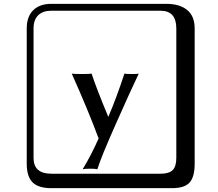

<svg xmlns="http://www.w3.org/2000/svg" viewBox="-20 -774 1140 1006"><path d="M356 -388.2Q365.7 -386.2 409.2 -386.2Q450.2 -386.2 460 -388.2Q483.4 -315.4 547.4 -161.6Q589.4 -258.3 631.8 -388.2Q638.7 -386.2 674.8 -386.2Q699.7 -386.2 707 -388.2Q668.9 -309.1 588.4 -127.9Q507.8 53.2 490.2 112.8Q478 109.9 453.1 109.9Q424.3 109.9 413.1 112.8Q460.9 33.7 497.1 -49.8L494.1 -55.2Q443.8 -191.4 356 -388.2ZM249 -717.8Q204.1 -717.8 179.9 -693.8Q155.8 -669.9 155.8 -625V53.2Q155.8 136.2 249 136.2H820.8Q865.7 136.2 884.8 117.2Q903.8 98.1 903.8 53.2V-625Q903.8 -717.8 820.8 -717.8ZM1000 84Q1000 152.8 973.4 182.4Q946.8 211.9 880.9 211.9H249Q181.2 211.9 150.6 181.4Q120.1 150.9 120.1 84V-625Q120.1 -687 154.1 -720.5Q188 -753.9 249 -753.9H851.1Q920.9 -753.9 960.4 -721.9Q1000 -689.9 1000 -625Z"/></svg>

Font: Linux Biolinum Keyboard O
Style: Regular
Weight: 700
Designer: Philipp H. Poll
Foundry: Philipp H. Poll
Version: Version 0.6.1